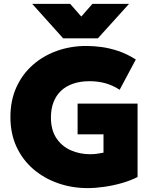

<svg xmlns="http://www.w3.org/2000/svg" viewBox="-20 -951 793 986"><path d="M430.5 15Q350.5 15 279 -9.8Q207.5 -34.5 152.2 -81.5Q97 -128.5 65.2 -196.2Q33.5 -264 33.5 -350Q33.5 -435 64 -502.5Q94.5 -570 148.5 -617.5Q202.5 -665 273 -690Q343.5 -715 423.5 -715Q460 -715 501.5 -709.5Q543 -704 587.8 -689Q632.5 -674 677.5 -645.5L594.5 -490Q560 -512.5 522.2 -523.2Q484.5 -534 439.5 -534Q392.5 -534 355.5 -521.2Q318.5 -508.5 293.2 -484.5Q268 -460.5 254.8 -426Q241.5 -391.5 241.5 -348Q241.5 -284 269.2 -242Q297 -200 343 -179.5Q389 -159 443.5 -159Q459.5 -159 477 -161.2Q494.5 -163.5 511.5 -167V-261H378.5V-419H686.5V-42Q652.5 -24.5 608 -11.5Q563.5 1.5 517 8.2Q470.5 15 430.5 15ZM304.5 -754 145.5 -931H340.5L397.5 -866L454.5 -931H642.5L482.5 -754Z"/></svg>

Font: Geologica Roman Black
Style: Regular
Weight: 900
Designer: Sindre Bremnes, Frode Helland
Foundry: Monokrom Skriftforlag AS
Version: Version 1.010;gftools[0.9.28]